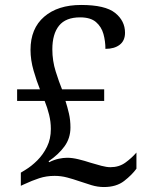

<svg xmlns="http://www.w3.org/2000/svg" viewBox="-20 -744 599 774"><path d="M399 10Q374 10 349 2.5Q324 -5 298 -14Q275 -22 250.5 -28.5Q226 -35 200 -35Q167 -35 138 -25.5Q109 -16 77 -1L64 5V-48L82 -59Q107 -74 130.5 -97.5Q154 -121 169.5 -152.5Q185 -184 185 -224Q185 -253 178 -281.5Q171 -310 160 -337H49V-384H141Q128 -416 115.5 -459Q103 -502 103 -543Q103 -629 158 -676.5Q213 -724 307 -724Q404 -724 444 -692Q484 -660 484 -612Q484 -580 462.5 -563.5Q441 -547 405 -547Q405 -578 397 -607Q389 -636 367 -655Q345 -674 303 -674Q245 -674 218 -640.5Q191 -607 191 -545Q191 -499 204.5 -456Q218 -413 230 -384H400V-337H244Q252 -312 258 -286Q264 -260 264 -230Q264 -187 240 -154Q216 -121 176 -94L178 -90Q198 -100 216.5 -104Q235 -108 251 -108Q271 -108 296 -102Q321 -96 345 -88Q368 -81 389 -75.5Q410 -70 425 -70Q460 -70 485.5 -88.5Q511 -107 530 -129V-64Q512 -39 480.5 -14.5Q449 10 399 10Z"/></svg>

Font: Noto Serif Oriya
Style: Regular
Weight: 400
Designer: David Williams
Foundry: Google LLC, David Williams
Version: Version 1.051; ttfautohint (v1.8.4.7-5d5b)